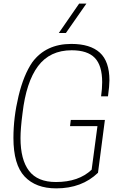

<svg xmlns="http://www.w3.org/2000/svg" viewBox="-20 -1030 673 1058"><path d="M290 8Q177 8 115.5 -57.5Q54 -123 54 -270Q54 -383 82 -500Q110 -617 158 -687Q233 -788 373 -788Q477 -788 530 -740Q583 -692 583 -587Q583 -557 575 -499H537Q543 -541 543 -577Q543 -669 502.5 -711Q462 -753 375 -753Q255 -753 189.5 -665.5Q124 -578 104 -405Q93 -321 93 -269Q93 -150 140 -88.5Q187 -27 288 -27Q414 -27 485 -95L517 -335H366L370 -369H558L520 -78Q431 8 290 8ZM343 -848H304L416 -1010H456Z"/></svg>

Font: Tanohe Sans ExtraLight
Style: Italic
Weight: 200
Designer: Village Type and Design LLC & Cristiano Sobral
Foundry: Cooper Hewitt Smithsonian Design Museum
Version: Version 1.00;September 29, 2021;FontCreator 13.0.0.2655 64-b